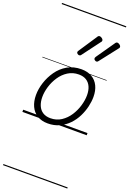

<svg xmlns="http://www.w3.org/2000/svg" viewBox="-262 -1081 1122 1653"><g transform="rotate(20 299.5 -255.0)"><path d="M238 19Q181 19 141 -5.5Q101 -30 80.5 -74.5Q60 -119 60 -177Q60 -232 79 -291.5Q98 -351 134.5 -403Q171 -455 226 -487Q281 -519 354 -519Q410 -519 450 -495.5Q490 -472 510.5 -429.5Q531 -387 531 -330Q531 -288 520 -240.5Q509 -193 486 -146.5Q463 -100 427.5 -63Q392 -26 344.5 -3.5Q297 19 238 19ZM244 -31Q300 -31 343 -59.5Q386 -88 415 -132.5Q444 -177 459 -228Q474 -279 474 -324Q474 -369 459.5 -401.5Q445 -434 417 -451.5Q389 -469 348 -469Q293 -469 249.5 -441.5Q206 -414 176.5 -369.5Q147 -325 132 -275Q117 -225 117 -180Q117 -135 131.5 -101Q146 -67 174.5 -49Q203 -31 244 -31ZM291 -625Q285 -625 276.5 -631Q268 -637 268 -645Q268 -649 269.5 -652.5Q271 -656 275 -662L383 -825Q387 -833 392 -836.5Q397 -840 403 -840Q409 -840 417 -836Q425 -832 431 -825.5Q437 -819 437 -811Q437 -806 435 -802.5Q433 -799 429 -795L310 -636Q305 -629 300.5 -627Q296 -625 291 -625ZM449 -625Q443 -625 434.5 -631Q426 -637 426 -645Q426 -649 427 -652.5Q428 -656 432 -662L545 -825Q549 -832 554 -836Q559 -840 565 -840Q571 -840 579 -836Q587 -832 593 -825.5Q599 -819 599 -811Q599 -806 597 -802.5Q595 -799 591 -795L467 -636Q462 -629 457.5 -627Q453 -625 449 -625ZM0 478H589V488H0ZM0 -20H589V0H0ZM0 -505H589V-500H0ZM0 -998H589V-988H0Z"/></g></svg>

Font: Playwrite AU SA Guides
Style: Regular
Weight: 400
Designer: Veronika Burian, José Scaglione
Foundry: TypeTogether
Version: Version 1.003